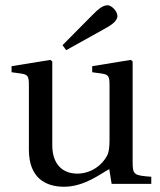

<svg xmlns="http://www.w3.org/2000/svg" viewBox="-20 -700 609 731"><path d="M218 -528 232 -509 374 -588C402 -603 427 -619 427 -639C427 -658 404 -680 390 -680C374 -680 358 -670 330 -641ZM24 -425 60 -420C84 -416 90 -412 90 -378V-130C90 -22 154 11 224 11C304 11 369 -43 396 -56L405 0H556V-27C491 -32 485 -34 485 -82V-466L478 -472L331 -448V-425L367 -420C391 -416 397 -412 397 -378V-166C397 -140 394 -119 389 -110C367 -67 323 -39 274 -39C219 -39 179 -74 179 -147V-466L172 -472L24 -448Z"/></svg>

Font: erewhon
Style: Regular
Weight: 400
Version: Version 1.0.0